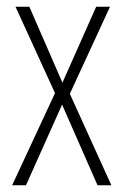

<svg xmlns="http://www.w3.org/2000/svg" viewBox="-20 -549 366 569"><path d="M143 -273 16 0H57L164 -239L269 0H310L187 -271L306 -529H265L165 -304L67 -529H26Z"/></svg>

Font: Noto Sans Sinhala UI ExtraCondensed ExtraLight
Style: Regular
Weight: 200
Width: 2
Designer: Jelle Bosma - Monotype Design Team
Foundry: Monotype Imaging Inc.
Version: Version 2.006